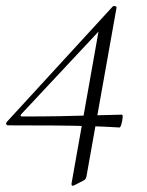

<svg xmlns="http://www.w3.org/2000/svg" viewBox="-39 -418 480 628"><path d="M204 188Q194 193 195 182L285 -325L305 -338L30 -44Q25 -37 34 -37Q104 -37 158 -38Q212 -39 260 -40.5Q308 -42 360 -43Q363 -43 362 -32.5Q361 -22 358 -11.5Q355 -1 352 -1Q304 -4 253 -5.5Q202 -7 138 -7.5Q74 -8 -13 -8Q-17 -8 -18.5 -12Q-20 -16 -16 -20L329 -396Q331 -399 337 -398Q343 -397 342 -392L244 158Q242 169 235 172Z"/></svg>

Font: Cormorant Garamond Light Light
Style: Italic
Weight: 300
Italic angle: -10°
Version: Version 4.001